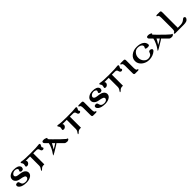

<svg xmlns="http://www.w3.org/2000/svg" viewBox="858 -3815 6800 6800"><g transform="rotate(-45 4258.0 -414.5)"><path d="M615 -515C587 -596 497 -635 345 -633C274 -632 213 -615 160 -582C97 -543 66 -491 66 -425C66 -382 82 -344 113 -311C147 -274 195 -250 256 -238C295 -231 335 -223 374 -215C437 -199 475 -180 487 -157C492 -147 495 -137 495 -126C495 -107 487 -88 470 -69C444 -40 402 -26 345 -26C323 -26 302 -29 283 -34C252 -43 229 -56 214 -73C200 -91 186 -124 173 -173C164 -202 140 -217 101 -217C86 -217 72 -214 58 -208C33 -197 21 -177 21 -150C21 -128 29 -107 46 -86C89 -34 158 -2 253 10C288 15 321 17 352 17C427 17 493 3 550 -26C622 -62 658 -114 658 -182C658 -247 613 -310 532 -343C495 -358 430 -371 338 -381C273 -388 231 -407 212 -438C206 -447 203 -458 203 -470C203 -497 216 -521 242 -544C270 -569 305 -584 346 -587C380 -590 411 -584 438 -570C466 -557 480 -538 480 -515C480 -500 474 -483 461 -466C457 -461 455 -455 455 -448C455 -424 469 -407 496 -398C505 -395 515 -393 525 -393C544 -393 564 -398 583 -408C602 -417 619 -458 619 -491C619 -500 618 -508 615 -515Z M1658 -600C1661 -625 1643 -637 1606 -637C1595 -637 1583 -636 1572 -633C1533 -623 1397 -618 1164 -618C967 -618 827 -627 744 -644C739 -645 735 -645 731 -645C710 -645 699 -637 699 -622C699 -615 702 -609 707 -603C733 -572 746 -542 747 -514C748 -501 745 -484 738 -463C732 -443 729 -429 729 -422C729 -413 731 -406 736 -399C743 -389 761 -384 792 -384C819 -385 844 -397 867 -420C890 -443 901 -469 901 -497C901 -520 892 -538 875 -551H1092V-93C1091 -63 1084 -35 1071 -8C1064 8 1051 27 1034 49C1021 66 1014 78 1014 84C1014 92 1018 96 1027 96C1037 96 1052 87 1073 68L1109 34C1136 13 1168 3 1203 3H1252L1251 -551H1410C1462 -551 1493 -528 1503 -483C1513 -434 1534 -407 1566 -400C1572 -399 1578 -398 1583 -398C1616 -398 1642 -420 1642 -441C1641 -456 1637 -466 1628 -473C1620 -480 1616 -488 1617 -499C1618 -510 1624 -526 1637 -548C1650 -570 1657 -587 1658 -600Z M2392 9C2413 10 2434 5 2454 -4C2479 -15 2491 -30 2492 -50C2493 -60 2487 -66 2474 -67C2461 -69 2450 -74 2439 -83L2409 -110C2376 -133 2269 -235 2089 -415C2005 -499 1963 -546 1963 -556C1963 -557 1964 -558 1965 -558C1981 -560 1989 -566 1989 -576C1989 -579 1988 -582 1987 -585C1982 -598 1954 -607 1927 -618C1905 -628 1878 -633 1846 -633C1815 -633 1793 -628 1781 -619C1769 -608 1763 -594 1763 -578C1763 -560 1770 -544 1785 -529L1896 -418C1888 -362 1863 -291 1821 -204C1798 -155 1769 -108 1736 -62C1710 -26 1697 -6 1697 -1C1697 1 1698 3 1699 4C1705 8 1738 -7 1798 -42C1901 -101 1978 -148 2030 -183C2051 -198 2071 -212 2088 -225L2286 -26C2308 -4 2343 8 2392 9ZM2057 -256C1996 -215 1958 -191 1942 -183C1905 -163 1876 -148 1855 -139C1899 -197 1939 -264 1975 -339Z M3494 -600C3497 -625 3479 -637 3442 -637C3431 -637 3419 -636 3408 -633C3369 -623 3233 -618 3000 -618C2803 -618 2663 -627 2580 -644C2575 -645 2571 -645 2567 -645C2546 -645 2535 -637 2535 -622C2535 -615 2538 -609 2543 -603C2569 -572 2582 -542 2583 -514C2584 -501 2581 -484 2574 -463C2568 -443 2565 -429 2565 -422C2565 -413 2567 -406 2572 -399C2579 -389 2597 -384 2628 -384C2655 -385 2680 -397 2703 -420C2726 -443 2737 -469 2737 -497C2737 -520 2728 -538 2711 -551H2928V-93C2927 -63 2920 -35 2907 -8C2900 8 2887 27 2870 49C2857 66 2850 78 2850 84C2850 92 2854 96 2863 96C2873 96 2888 87 2909 68L2945 34C2972 13 3004 3 3039 3H3088L3087 -551H3246C3298 -551 3329 -528 3339 -483C3349 -434 3370 -407 3402 -400C3408 -399 3414 -398 3419 -398C3452 -398 3478 -420 3478 -441C3477 -456 3473 -466 3464 -473C3456 -480 3452 -488 3453 -499C3454 -510 3460 -526 3473 -548C3486 -570 3493 -587 3494 -600Z M3862 -45C3843 -48 3829 -56 3821 -69C3808 -90 3802 -131 3802 -190V-545C3802 -606 3784 -621 3739 -621H3602C3574 -621 3560 -612 3560 -594C3560 -581 3567 -574 3582 -572C3621 -567 3641 -520 3641 -432L3642 -72C3642 -11 3658 4 3705 4H3842C3869 4 3882 -5 3882 -24C3882 -36 3875 -43 3862 -45Z M4554 -515C4526 -596 4436 -635 4284 -633C4213 -632 4152 -615 4099 -582C4036 -543 4005 -491 4005 -425C4005 -382 4021 -344 4052 -311C4086 -274 4134 -250 4195 -238C4234 -231 4274 -223 4313 -215C4376 -199 4414 -180 4426 -157C4431 -147 4434 -137 4434 -126C4434 -107 4426 -88 4409 -69C4383 -40 4341 -26 4284 -26C4262 -26 4241 -29 4222 -34C4191 -43 4168 -56 4153 -73C4139 -91 4125 -124 4112 -173C4103 -202 4079 -217 4040 -217C4025 -217 4011 -214 3997 -208C3972 -197 3960 -177 3960 -150C3960 -128 3968 -107 3985 -86C4028 -34 4097 -2 4192 10C4227 15 4260 17 4291 17C4366 17 4432 3 4489 -26C4561 -62 4597 -114 4597 -182C4597 -247 4552 -310 4471 -343C4434 -358 4369 -371 4277 -381C4212 -388 4170 -407 4151 -438C4145 -447 4142 -458 4142 -470C4142 -497 4155 -521 4181 -544C4209 -569 4244 -584 4285 -587C4319 -590 4350 -584 4377 -570C4405 -557 4419 -538 4419 -515C4419 -500 4413 -483 4400 -466C4396 -461 4394 -455 4394 -448C4394 -424 4408 -407 4435 -398C4444 -395 4454 -393 4464 -393C4483 -393 4503 -398 4522 -408C4541 -417 4558 -458 4558 -491C4558 -500 4557 -508 4554 -515Z M5597 -600C5600 -625 5582 -637 5545 -637C5534 -637 5522 -636 5511 -633C5472 -623 5336 -618 5103 -618C4906 -618 4766 -627 4683 -644C4678 -645 4674 -645 4670 -645C4649 -645 4638 -637 4638 -622C4638 -615 4641 -609 4646 -603C4672 -572 4685 -542 4686 -514C4687 -501 4684 -484 4677 -463C4671 -443 4668 -429 4668 -422C4668 -413 4670 -406 4675 -399C4682 -389 4700 -384 4731 -384C4758 -385 4783 -397 4806 -420C4829 -443 4840 -469 4840 -497C4840 -520 4831 -538 4814 -551H5031V-93C5030 -63 5023 -35 5010 -8C5003 8 4990 27 4973 49C4960 66 4953 78 4953 84C4953 92 4957 96 4966 96C4976 96 4991 87 5012 68L5048 34C5075 13 5107 3 5142 3H5191L5190 -551H5349C5401 -551 5432 -528 5442 -483C5452 -434 5473 -407 5505 -400C5511 -399 5517 -398 5522 -398C5555 -398 5581 -420 5581 -441C5580 -456 5576 -466 5567 -473C5559 -480 5555 -488 5556 -499C5557 -510 5563 -526 5576 -548C5589 -570 5596 -587 5597 -600Z M5965 -45C5946 -48 5932 -56 5924 -69C5911 -90 5905 -131 5905 -190V-545C5905 -606 5887 -621 5842 -621H5705C5677 -621 5663 -612 5663 -594C5663 -581 5670 -574 5685 -572C5724 -567 5744 -520 5744 -432L5745 -72C5745 -11 5761 4 5808 4H5945C5972 4 5985 -5 5985 -24C5985 -36 5978 -43 5965 -45Z M6863 -394C6860 -469 6824 -527 6753 -570C6688 -609 6605 -628 6504 -628C6393 -628 6300 -598 6223 -537C6146 -476 6108 -401 6108 -311C6108 -220 6147 -143 6224 -79C6302 -15 6396 17 6505 17C6565 17 6624 6 6682 -16C6738 -37 6785 -66 6823 -101C6840 -117 6848 -134 6848 -153C6848 -177 6834 -195 6806 -208C6793 -214 6778 -217 6763 -217C6724 -217 6701 -202 6692 -173C6667 -84 6605 -39 6505 -39C6443 -39 6389 -66 6342 -119C6295 -172 6272 -236 6272 -311C6272 -385 6295 -449 6342 -502C6389 -555 6443 -582 6505 -582C6591 -582 6651 -561 6686 -518C6700 -500 6707 -481 6707 -462C6707 -446 6702 -430 6691 -414C6681 -398 6676 -386 6676 -379C6676 -364 6687 -354 6710 -347C6745 -336 6782 -335 6819 -342C6849 -348 6864 -365 6863 -394Z M7630 9C7651 10 7672 5 7692 -4C7717 -15 7729 -30 7730 -50C7731 -60 7725 -66 7712 -67C7699 -69 7688 -74 7677 -83L7647 -110C7614 -133 7507 -235 7327 -415C7243 -499 7201 -546 7201 -556C7201 -557 7202 -558 7203 -558C7219 -560 7227 -566 7227 -576C7227 -579 7226 -582 7225 -585C7220 -598 7192 -607 7165 -618C7143 -628 7116 -633 7084 -633C7053 -633 7031 -628 7019 -619C7007 -608 7001 -594 7001 -578C7001 -560 7008 -544 7023 -529L7134 -418C7126 -362 7101 -291 7059 -204C7036 -155 7007 -108 6974 -62C6948 -26 6935 -6 6935 -1C6935 1 6936 3 6937 4C6943 8 6976 -7 7036 -42C7139 -101 7216 -148 7268 -183C7289 -198 7309 -212 7326 -225L7524 -26C7546 -4 7581 8 7630 9ZM7295 -256C7234 -215 7196 -191 7180 -183C7143 -163 7114 -148 7093 -139C7137 -197 7177 -264 7213 -339Z M8445 -178C8435 -184 8425 -187 8416 -187C8392 -187 8357 -156 8325 -131C8278 -95 8219 -77 8149 -76L8015 -75V-849C8015 -910 7999 -925 7954 -925H7817C7789 -925 7775 -916 7775 -898C7775 -885 7782 -878 7797 -876C7815 -873 7828 -864 7837 -849C7849 -827 7855 -790 7855 -737V-188C7855 -101 7835 -54 7796 -49C7783 -47 7776 -40 7776 -28C7776 -9 7789 0 7816 0C8093 0 8234 0 8241 -1C8291 -1 8336 -7 8377 -20C8401 -28 8423 -43 8442 -66C8462 -89 8472 -111 8472 -133C8472 -153 8463 -168 8445 -178Z"/></g></svg>

Font: GFS Jackson
Style: Regular
Weight: 400
Designer: George Matthiopoulos
Foundry: George Matthiopoulos
Version: Version 1.0